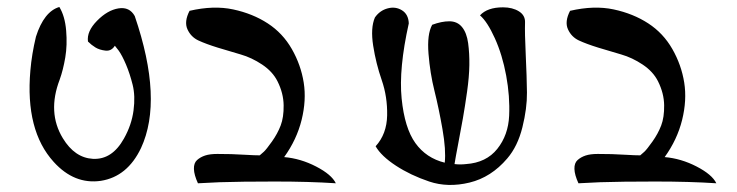

<svg xmlns="http://www.w3.org/2000/svg" viewBox="-20 -754 2112 550"><path d="M150 -734Q166 -708 169.5 -666.5Q173 -625 167 -589.5Q161 -554 151 -526Q115 -432 160 -358Q194 -302 246 -299Q301 -296 335 -357Q357 -396 362.5 -437.5Q368 -479 360 -511Q352 -543 341 -569Q330 -595 320 -609L309 -623Q299 -607 282 -609Q265 -611 253.5 -618Q242 -625 232 -635Q228 -664 258 -694.5Q288 -725 319.5 -730Q351 -735 366 -708Q448 -468 384 -330Q345 -248 269 -236Q193 -225 134 -290Q52 -380 67 -552Q71 -599 83 -649Q106 -721 150 -734Z M547 -229Q536 -253 535.5 -270Q535 -287 544.5 -295.5Q554 -304 567.5 -308.5Q581 -313 602.5 -313Q624 -313 642.5 -312.5Q661 -312 685 -310.5Q709 -309 724 -309Q729 -313 736 -319.5Q743 -326 759 -348.5Q775 -371 784 -394.5Q793 -418 792.5 -452.5Q792 -487 775 -521Q761 -549 731 -569Q701 -589 669.5 -598Q638 -607 604 -617.5Q570 -628 548.5 -638Q527 -648 517 -670Q507 -692 523 -723Q592 -739 648 -727Q704 -715 747 -687Q790 -659 816 -613.5Q842 -568 850 -517.5Q858 -467 844 -410.5Q830 -354 794 -304Q841 -300 885.5 -277Q930 -254 942 -229Q866 -234 767.5 -234Q669 -234 609 -232L548 -229Z M1421 -733Q1448 -733 1466.5 -721.5Q1485 -710 1484 -689Q1483 -661 1486 -597.5Q1489 -534 1489.5 -489Q1490 -444 1476.5 -389.5Q1463 -335 1433 -300Q1387 -246 1325 -231Q1263 -216 1209.5 -234Q1156 -252 1114 -279.5Q1072 -307 1056 -335Q1088 -370 1089 -423.5Q1090 -477 1073.5 -524.5Q1057 -572 1049 -623Q1041 -674 1054 -704Q1068 -724 1090.5 -730Q1113 -736 1131.5 -724.5Q1150 -713 1151 -687Q1122 -557 1130.5 -472Q1139 -387 1170 -344Q1201 -301 1254 -288Q1258 -324 1247.5 -384Q1237 -444 1224.5 -494Q1212 -544 1207.5 -600Q1203 -656 1218 -683Q1245 -693 1267 -693Q1290 -693 1303.5 -676.5Q1317 -660 1321 -630.5Q1325 -601 1324.5 -567.5Q1324 -534 1318 -491.5Q1312 -449 1306 -415Q1300 -381 1292.5 -342Q1285 -303 1282 -284Q1298 -282 1315 -284Q1373 -288 1404.5 -327.5Q1436 -367 1438.5 -422.5Q1441 -478 1430 -537.5Q1419 -597 1397.5 -644.5Q1376 -692 1355 -710Q1376 -733 1421 -733Z M1637 -229Q1626 -253 1625.5 -270Q1625 -287 1634.5 -295.5Q1644 -304 1657.5 -308.5Q1671 -313 1692.5 -313Q1714 -313 1732.5 -312.5Q1751 -312 1775 -310.5Q1799 -309 1814 -309Q1819 -313 1826 -319.5Q1833 -326 1849 -348.5Q1865 -371 1874 -394.5Q1883 -418 1882.5 -452.5Q1882 -487 1865 -521Q1851 -549 1821 -569Q1791 -589 1759.5 -598Q1728 -607 1694 -617.5Q1660 -628 1638.5 -638Q1617 -648 1607 -670Q1597 -692 1613 -723Q1682 -739 1738 -727Q1794 -715 1837 -687Q1880 -659 1906 -613.5Q1932 -568 1940 -517.5Q1948 -467 1934 -410.5Q1920 -354 1884 -304Q1931 -300 1975.5 -277Q2020 -254 2032 -229Q1956 -234 1857.5 -234Q1759 -234 1699 -232L1638 -229Z"/></svg>

Font: HarSinai
Style: Regular
Weight: 400
Version: Version 1.1